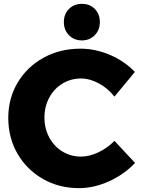

<svg xmlns="http://www.w3.org/2000/svg" viewBox="-20 -965 732 998"><path d="M401 -557Q348 -557 304.5 -530.5Q261 -504 236 -457.5Q211 -411 211 -354Q211 -297 236 -250.5Q261 -204 304.5 -177.5Q348 -151 401 -151Q444 -151 491 -173Q538 -195 575 -233L682 -118Q625 -58 546.5 -22.5Q468 13 391 13Q287 13 203 -35Q119 -83 71 -166Q23 -249 23 -352Q23 -454 72 -536Q121 -618 206.5 -665Q292 -712 398 -712Q476 -712 552 -679.5Q628 -647 681 -591L575 -463Q541 -506 494 -531.5Q447 -557 401 -557ZM499 -850Q499 -809 472.5 -782Q446 -755 406 -755Q365 -755 338.5 -782Q312 -809 312 -850Q312 -892 338.5 -918.5Q365 -945 406 -945Q447 -945 473 -918.5Q499 -892 499 -850Z"/></svg>

Font: Montserrat V1
Style: Bold
Weight: 700
Designer: Julieta Ulanovsky
Foundry: Julieta Ulanovsky
Version: Version 6.001